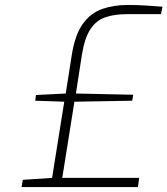

<svg xmlns="http://www.w3.org/2000/svg" viewBox="-20 -754 675 774"><path d="M67 0 72 -29 190 -37 239 -344 122 -348 125 -371 245 -377 269 -530Q282 -614 314 -658Q346 -702 392.5 -718Q439 -734 496 -734Q533 -734 571 -731.5Q609 -729 635 -727L629 -697H492Q442 -697 405 -684.5Q368 -672 344.5 -636.5Q321 -601 310 -532L286 -377L517 -372L513 -348L280 -344L231 -37H541L536 0Z"/></svg>

Font: Exo Thin ExtraLight
Style: Italic
Weight: 250
Italic angle: -9°
Version: Version 2.000